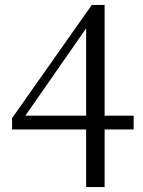

<svg xmlns="http://www.w3.org/2000/svg" viewBox="-20 -760 579 780"><path d="M83 -290 330 -645V-290ZM523 -290H405V-740H353L29 -280V-234H330V0H405V-234H523Z"/></svg>

Font: Source Han Serif K
Style: Regular
Weight: 400
Designer: Ryoko NISHIZUKA 西塚涼子 (kana & ideographs); Frank Grießhammer (Latin, Greek & Cyrillic); Wenlong ZHANG 张文龙 (bopomofo); San
Foundry: Adobe Systems Incorporated
Version: Version 1.001;PS 1.001;hotconv 16.6.54;makeotf.lib2.5.65590